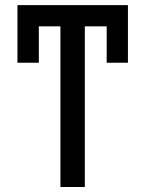

<svg xmlns="http://www.w3.org/2000/svg" viewBox="-20 -748 582 768"><path d="M319.3 -727.5V0H221.7V-727.5ZM491.7 -727.5V-642.6H49.8V-727.5ZM491.7 -727.5V-497.1H406.7V-727.5ZM135.3 -727.5V-497.1H49.8V-727.5Z"/></svg>

Font: Inter Cardless Tabular
Style: Regular
Weight: 400
Designer: Rasmus Andersson
Foundry: rsms
Version: Version 4.000;git-4fc901f